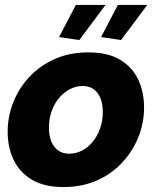

<svg xmlns="http://www.w3.org/2000/svg" viewBox="-20 -747 631 777"><path d="M237 10Q158 10 108 -20.5Q58 -51 34.5 -101.5Q11 -152 11 -213Q11 -277 34.5 -335Q58 -393 101 -438Q144 -483 203.5 -509Q263 -535 337 -535Q417 -535 466.5 -505Q516 -475 539.5 -424.5Q563 -374 563 -312Q563 -249 539.5 -191Q516 -133 473 -87.5Q430 -42 370.5 -16Q311 10 237 10ZM260 -125Q287 -125 311.5 -137.5Q336 -150 355 -173Q374 -196 385 -227Q396 -258 396 -293Q396 -326 386.5 -349.5Q377 -373 359 -386Q341 -399 314 -399Q288 -399 263.5 -386.5Q239 -374 219.5 -351Q200 -328 189 -297Q178 -266 178 -230Q178 -199 187.5 -175Q197 -151 215.5 -138Q234 -125 260 -125ZM301 -585 219 -597 287 -727H407ZM470 -585 389 -597 457 -727H576Z"/></svg>

Font: Raleway Thin ExtraBold
Style: Italic
Weight: 800
Italic angle: -12°
Version: Version 4.026